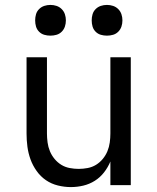

<svg xmlns="http://www.w3.org/2000/svg" viewBox="-20 -753 640 781"><path d="M268 8Q242 8 215.5 1.5Q189 -5 167 -20Q145 -35 129 -57.5Q113 -80 104 -105Q95 -130 91.5 -156.5Q88 -183 88 -210V-520H171V-210Q171 -192 173.5 -173.5Q176 -155 183 -138Q190 -121 202 -106.5Q214 -92 229.5 -82.5Q245 -73 263.5 -69.5Q282 -66 300 -66Q318 -66 336.5 -69.5Q355 -73 370.5 -82.5Q386 -92 398 -106.5Q410 -121 417 -138Q424 -155 426.5 -173.5Q429 -192 429 -210V-520H512V0H429V-96Q419 -72 403 -51.5Q387 -31 365.5 -17.5Q344 -4 319 2Q294 8 268 8ZM415 -608Q402 -608 390 -611.5Q378 -615 369 -624Q360 -633 356.5 -645Q353 -657 353 -670Q353 -683 356.5 -695Q360 -707 369 -716Q378 -725 390 -729Q402 -733 415 -733Q428 -733 440 -729Q452 -725 461 -716Q470 -707 474 -695Q478 -683 478 -670Q478 -657 474 -645Q470 -633 461 -624Q452 -615 440 -611.5Q428 -608 415 -608ZM185 -608Q172 -608 160 -611.5Q148 -615 139 -624Q130 -633 126.5 -645Q123 -657 123 -670Q123 -683 126.5 -695Q130 -707 139 -716Q148 -725 160 -729Q172 -733 185 -733Q198 -733 210 -729Q222 -725 231 -716Q240 -707 244 -695Q248 -683 248 -670Q248 -657 244 -645Q240 -633 231 -624Q222 -615 210 -611.5Q198 -608 185 -608Z"/></svg>

Font: R Plex Mono
Style: Regular
Weight: 400
Monospace: yes
Designer: Belleve Invis
Foundry: Belleve Invis
Version: Version 31.8.0